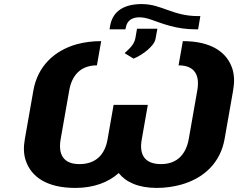

<svg xmlns="http://www.w3.org/2000/svg" viewBox="-20 -913 1170 943"><path d="M949 -469 907 -230C894 -157 851 -107 771 -107C690 -107 663 -154 676 -227L706 -398H538L508 -227C495 -154 451 -107 370 -107C290 -107 265 -156 278 -230L320 -469C333 -543 376 -592 456 -592L477 -711C435 -711 395 -706 358 -696C247 -665 165 -588 144 -469L102 -230C95 -191 96 -156 106 -126C133 -43 212 10 350 10C441 10 513 -18 563 -63C598 -19 659 10 750 10C792 10 832 4 869 -6C980 -37 1062 -112 1083 -230L1125 -469C1132 -508 1131 -543 1122 -573C1096 -657 1017 -711 878 -711L857 -592C937 -592 962 -543 949 -469ZM521 -787 518 -769H596L598 -778C604 -811 627 -828 665 -828C682 -828 700 -824 718 -818C781 -796 846 -769 941 -769H953L964 -834H952C890 -834 845 -849 803 -864C766 -877 727 -893 676 -893C590 -893 534 -859 521 -787ZM592 -652 636 -625C659 -634 685 -651 703 -666C719 -680 740 -700 744 -723L753 -772H653L645 -726C639 -694 616 -674 592 -652Z"/></svg>

Font: Asimov
Style: XWidIt
Weight: 500
Designer: Google
Version: Version 2.000980; 2014